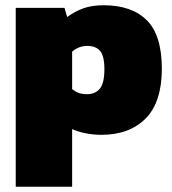

<svg xmlns="http://www.w3.org/2000/svg" viewBox="-20 -504 657 732"><path d="M40 208V-474H226L236 -439Q264 -460 297 -472Q330 -484 375 -484Q482 -484 539.5 -427Q597 -370 597 -242Q597 -115 535.5 -52.5Q474 10 366 10Q336 10 306 4Q276 -2 255 -12V208ZM312 -145Q344 -145 361 -166.5Q378 -188 378 -240Q378 -291 361.5 -310Q345 -329 313 -329Q280 -329 255 -307V-164Q268 -154 280.5 -149.5Q293 -145 312 -145Z"/></svg>

Font: Kanit ExtraBold
Style: Regular
Weight: 800
Designer: Katatrad Team
Foundry: CadsonDemak
Version: Version 2.000; ttfautohint (v1.8.3)